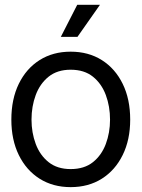

<svg xmlns="http://www.w3.org/2000/svg" viewBox="-20 -768 590 800"><path d="M274.4 11.7Q200.7 11.7 145 -23.4Q89.4 -58.6 58.3 -122.1Q27.3 -185.5 27.3 -269.5Q27.3 -355 58.3 -418.7Q89.4 -482.4 145 -517.6Q200.7 -552.7 274.4 -552.7Q348.6 -552.7 404.3 -517.6Q460 -482.4 491.2 -418.7Q522.5 -355 522.5 -269.5Q522.5 -185.5 491.2 -122.1Q460 -58.6 404.3 -23.4Q348.6 11.7 274.4 11.7ZM274.4 -63.5Q331.1 -63.5 367.2 -92.3Q403.3 -121.1 420.9 -168.2Q438.5 -215.3 438.5 -269.5Q438.5 -324.7 420.9 -372.1Q403.3 -419.4 367.2 -448.5Q331.1 -477.5 274.4 -477.5Q218.8 -477.5 182.6 -448.5Q146.5 -419.4 128.9 -372.1Q111.3 -324.7 111.3 -269.5Q111.3 -215.3 128.9 -168.2Q146.5 -121.1 182.6 -92.3Q218.8 -63.5 274.4 -63.5ZM233.4 -614.3 301.8 -748H396.5L302.7 -614.3Z"/></svg>

Font: Inter Tight
Style: Regular
Weight: 400
Designer: Rasmus Andersson
Foundry: rsms
Version: Version 3.002